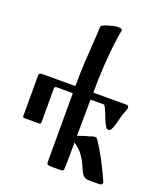

<svg xmlns="http://www.w3.org/2000/svg" viewBox="-145 -899 859 997"><g transform="rotate(20 284.0 -400.0)"><path d="M327 -159Q327 -122 326.5 -101.5Q326 -81 326 -51Q326 -41 325.5 -35Q325 -29 325 -18Q325 -5 319.5 -2.5Q314 0 309 0Q308 0 307 0Q306 0 305 0H255Q247 0 239 -2.5Q231 -5 231 -13V-397H142Q130 -397 130 -386V-201Q130 -189 120 -189H37Q30 -189 30 -199V-420Q30 -436 45 -436H231Q231 -511 235 -578Q239 -645 242.5 -694.5Q246 -744 246 -766Q246 -774 254.5 -778.5Q263 -783 271 -786Q294 -793 308 -796.5Q322 -800 342 -800Q349 -800 354.5 -796.5Q360 -793 357 -781Q352 -759 345.5 -706.5Q339 -654 334.5 -583.5Q330 -513 330 -436H515Q526 -436 526 -423Q526 -415 522 -407Q512 -385 504.5 -354Q497 -323 490 -303Q487 -296 482.5 -288.5Q478 -281 468 -281Q461 -281 455.5 -289Q450 -297 446 -305Q435 -328 424.5 -356.5Q414 -385 404 -397H329Q329 -348 328 -296Q327 -244 327 -196Q342 -201 355.5 -206Q369 -211 388 -215Q396 -218 403 -220.5Q410 -223 417 -223Q427 -223 432 -215Q462 -170 488 -120.5Q514 -71 536 -21Q538 -17 538 -14Q538 0 520 0H475Q465 0 456.5 -0.5Q448 -1 441 -5Q428 -14 420 -30.5Q412 -47 402.5 -68.5Q393 -90 376 -113.5Q359 -137 327 -159Z"/></g></svg>

Font: Triodion
Style: Regular
Weight: 400
Version: Version 1.201; ttfautohint (v1.8.4.7-5d5b)